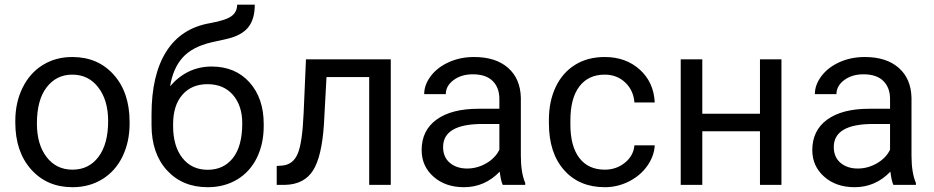

<svg xmlns="http://www.w3.org/2000/svg" viewBox="-20 -778 3929 808"><path d="M44.4 -269Q44.4 -346.7 75 -408.7Q105.5 -470.7 159.9 -504.4Q214.4 -538.1 284.2 -538.1Q392.1 -538.1 458.7 -463.4Q525.4 -388.7 525.4 -264.6V-258.3Q525.4 -181.2 495.8 -119.9Q466.3 -58.6 411.4 -24.4Q356.4 9.8 285.2 9.8Q177.7 9.8 111.1 -64.9Q44.4 -139.6 44.4 -262.7ZM135.3 -258.3Q135.3 -170.4 176 -117.2Q216.8 -64 285.2 -64Q354 -64 394.5 -117.9Q435.1 -171.9 435.1 -269Q435.1 -356 393.8 -409.9Q352.5 -463.9 284.2 -463.9Q217.3 -463.9 176.3 -410.6Q135.3 -357.4 135.3 -258.3Z M870.6 -498Q970.2 -498 1030 -431.4Q1089.8 -364.7 1089.8 -255.9V-247.6Q1089.8 -172.9 1061 -114Q1032.2 -55.2 978.3 -22.7Q924.3 9.8 854 9.8Q747.6 9.8 682.6 -61.3Q617.7 -132.3 617.7 -252V-295.9Q617.7 -462.4 679.4 -560.5Q741.2 -658.7 861.8 -680.2Q930.2 -692.4 954.1 -710Q978 -727.5 978 -758.3H1052.2Q1052.2 -697.3 1024.7 -663.1Q997.1 -628.9 936.5 -614.7L869.1 -599.6Q788.6 -580.6 748.3 -535.4Q708 -490.2 695.8 -415Q767.6 -498 870.6 -498ZM853 -423.8Q786.6 -423.8 747.6 -379.2Q708.5 -334.5 708.5 -255.4V-247.6Q708.5 -162.6 747.8 -113Q787.1 -63.5 854 -63.5Q921.4 -63.5 960.4 -113.3Q999.5 -163.1 999.5 -258.8Q999.5 -333.5 960.2 -378.7Q920.9 -423.8 853 -423.8Z M1624.5 -528.3V0H1533.7V-453.6H1354L1343.3 -255.9Q1334.5 -119.6 1297.6 -61Q1260.7 -2.4 1180.7 0H1144.5V-79.6L1170.4 -81.5Q1214.4 -86.4 1233.4 -132.3Q1252.4 -178.2 1257.8 -302.2L1267.6 -528.3Z M2095.7 0Q2087.9 -15.6 2083 -55.7Q2020 9.8 1932.6 9.8Q1854.5 9.8 1804.4 -34.4Q1754.4 -78.6 1754.4 -146.5Q1754.4 -229 1817.1 -274.7Q1879.9 -320.3 1993.7 -320.3H2081.5V-361.8Q2081.5 -409.2 2053.2 -437.3Q2024.9 -465.3 1969.7 -465.3Q1921.4 -465.3 1888.7 -440.9Q1856 -416.5 1856 -381.8H1765.1Q1765.1 -421.4 1793.2 -458.3Q1821.3 -495.1 1869.4 -516.6Q1917.5 -538.1 1975.1 -538.1Q2066.4 -538.1 2118.2 -492.4Q2169.9 -446.8 2171.9 -366.7V-123.5Q2171.9 -50.8 2190.4 -7.8V0ZM1945.8 -68.8Q1988.3 -68.8 2026.4 -90.8Q2064.5 -112.8 2081.5 -147.9V-256.3H2010.7Q1844.7 -256.3 1844.7 -159.2Q1844.7 -116.7 1873 -92.8Q1901.4 -68.8 1945.8 -68.8Z M2525.4 -64Q2573.7 -64 2609.9 -93.3Q2646 -122.6 2649.9 -166.5H2735.4Q2732.9 -121.1 2704.1 -80.1Q2675.3 -39.1 2627.2 -14.6Q2579.1 9.8 2525.4 9.8Q2417.5 9.8 2353.8 -62.3Q2290 -134.3 2290 -259.3V-274.4Q2290 -351.6 2318.4 -411.6Q2346.7 -471.7 2399.7 -504.9Q2452.6 -538.1 2524.9 -538.1Q2613.8 -538.1 2672.6 -484.9Q2731.4 -431.6 2735.4 -346.7H2649.9Q2646 -397.9 2611.1 -430.9Q2576.2 -463.9 2524.9 -463.9Q2456.1 -463.9 2418.2 -414.3Q2380.4 -364.7 2380.4 -271V-253.9Q2380.4 -162.6 2418 -113.3Q2455.6 -64 2525.4 -64Z M3268.6 0H3178.2V-225.6H2935.5V0H2844.7V-528.3H2935.5V-299.3H3178.2V-528.3H3268.6Z M3739.7 0Q3731.9 -15.6 3727.1 -55.7Q3664.1 9.8 3576.7 9.8Q3498.5 9.8 3448.5 -34.4Q3398.4 -78.6 3398.4 -146.5Q3398.4 -229 3461.2 -274.7Q3523.9 -320.3 3637.7 -320.3H3725.6V-361.8Q3725.6 -409.2 3697.3 -437.3Q3668.9 -465.3 3613.8 -465.3Q3565.4 -465.3 3532.7 -440.9Q3500 -416.5 3500 -381.8H3409.2Q3409.2 -421.4 3437.3 -458.3Q3465.3 -495.1 3513.4 -516.6Q3561.5 -538.1 3619.1 -538.1Q3710.4 -538.1 3762.2 -492.4Q3814 -446.8 3815.9 -366.7V-123.5Q3815.9 -50.8 3834.5 -7.8V0ZM3589.8 -68.8Q3632.3 -68.8 3670.4 -90.8Q3708.5 -112.8 3725.6 -147.9V-256.3H3654.8Q3488.8 -256.3 3488.8 -159.2Q3488.8 -116.7 3517.1 -92.8Q3545.4 -68.8 3589.8 -68.8Z"/></svg>

Font: Roboto-ThirdPerson-AD3FC
Style: ThirdPerson-AD3FC
Weight: 400
Designer: Google
Version: Version 2.137; 2017